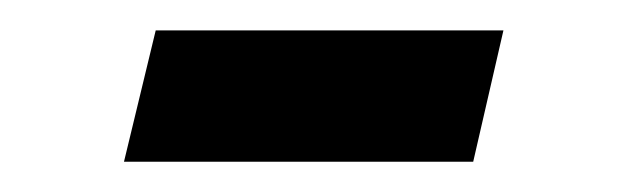

<svg xmlns="http://www.w3.org/2000/svg" viewBox="-20 -525 415 127"><path d="M62 -418 83 -504.9H313L293 -418Z"/></svg>

Font: Common Serif SemiBold
Style: Regular
Weight: 600
Designer: Philipp H. Poll, Khaled Hosny
Foundry: Stefan Peev, Context Ltd.
Version: Version 1.026